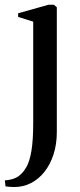

<svg xmlns="http://www.w3.org/2000/svg" viewBox="-60 -528 328 789"><path d="M-0.5 240.5Q-9.5 240.5 -17 240Q-24.5 239.5 -30 238.8Q-35.5 238 -37.5 237.5L-40 213Q-32 213.5 -15 209.5Q2 205.5 15 197Q34.5 183 48.2 159Q62 135 69.2 91.5Q76.5 48 76.5 -24.5V-439L14.5 -458.5V-473.5L139.5 -508.5H161.5L173.5 -498V14Q173.5 65 160 106.5Q146.5 148 122.8 178Q99 208 67.5 224.2Q36 240.5 -0.5 240.5Z"/></svg>

Font: Merriweather 144pt
Style: Regular
Weight: 400
Version: Version 2.100